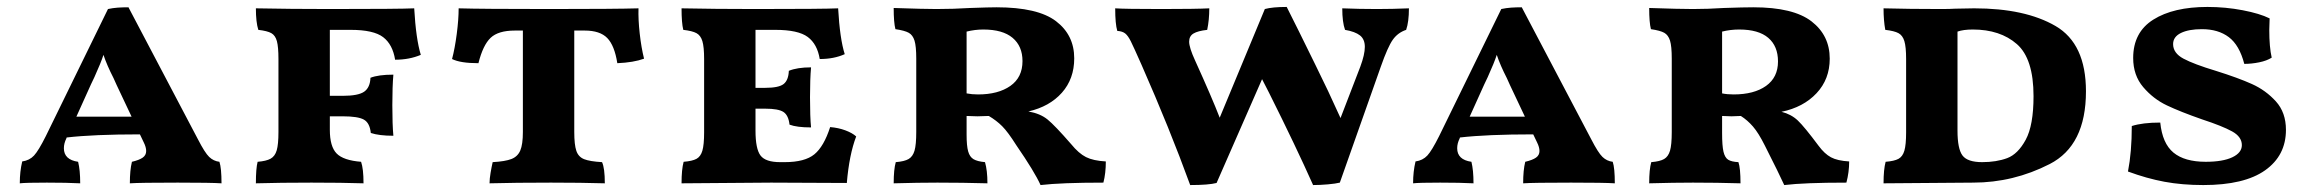

<svg xmlns="http://www.w3.org/2000/svg" viewBox="-20 -526 6659 553"><path d="M618 2Q588 0 492 0Q383 0 354 2Q354 -36 360 -60Q381 -65 391 -72Q401 -79 401 -91Q401 -102 394 -116L383 -139Q250 -139 172 -130L171 -127Q164 -113 164 -99Q164 -66 205 -60Q211 -36 211 2Q173 0 115 0Q54 0 37 2Q37 -32 44 -61Q65 -64 78 -78Q91 -92 112 -134L291 -500Q305 -503 319 -504Q333 -505 350 -505L550 -125Q570 -86 582.5 -74Q595 -62 612 -60Q618 -42 618 2ZM359 -190 316 -281 307 -301Q288 -338 278 -368Q271 -346 252 -304L242 -283L200 -190Z M930 -440V-250H967Q1012 -250 1029 -262Q1046 -274 1047 -302Q1070 -311 1113 -311Q1110 -277 1110 -223Q1110 -167 1113 -135Q1072 -135 1048 -143Q1045 -172 1028 -181.5Q1011 -191 967 -191H930V-152Q930 -104 949.5 -84Q969 -64 1020 -60Q1027 -40 1027 2Q965 0 877 0Q787 0 717 2Q717 -41 722 -60Q747 -62 759.5 -69Q772 -76 777 -93Q782 -110 782 -146V-356Q782 -391 777.5 -407.5Q773 -424 761.5 -430.5Q750 -437 724 -440Q717 -462 717 -502Q817 -500 930 -500Q1130 -500 1173 -502Q1178 -414 1192 -368Q1159 -354 1118 -354Q1111 -398 1083.5 -419Q1056 -440 990 -440Z M1835 -357Q1805 -346 1758 -344Q1750 -395 1729 -416.5Q1708 -438 1664 -438H1634V-146Q1634 -109 1640 -91.5Q1646 -74 1662.5 -67.5Q1679 -61 1714 -59Q1722 -42 1722 2Q1654 0 1567 0Q1464 0 1390 2Q1390 -11 1393 -28.5Q1396 -46 1399 -59Q1435 -61 1453 -68Q1471 -75 1478.5 -92.5Q1486 -110 1486 -146V-438H1463Q1415 -438 1393 -417Q1371 -396 1358 -344Q1306 -344 1282 -356Q1290 -386 1295.5 -428Q1301 -470 1301 -502Q1368 -500 1562 -500Q1753 -500 1819 -502Q1818 -470 1822.5 -429.5Q1827 -389 1835 -357Z M2446 -133Q2426 -81 2419 1L2201 0L1943 2Q1943 -38 1949 -60Q1974 -62 1986 -68.5Q1998 -75 2003 -92Q2008 -109 2008 -145V-356Q2008 -391 2003 -407.5Q1998 -424 1986 -430.5Q1974 -437 1948 -440Q1943 -460 1943 -502Q2039 -500 2156 -500Q2351 -500 2394 -502Q2399 -414 2413 -370Q2382 -356 2341 -356Q2334 -399 2306.5 -419.5Q2279 -440 2213 -440H2156V-273H2184Q2223 -273 2237 -284Q2251 -295 2252 -322Q2276 -332 2316 -332Q2313 -298 2313 -246Q2313 -189 2316 -159Q2275 -159 2254 -167Q2251 -194 2236.5 -203.5Q2222 -213 2184 -213H2156V-150Q2156 -97 2170.5 -78Q2185 -59 2227 -59H2240Q2298 -59 2325.5 -81.5Q2353 -104 2371 -160Q2395 -158 2415 -150.5Q2435 -143 2446 -133Z M3165 -61Q3165 -27 3158 0Q3037 0 2977 7Q2960 -31 2907 -108Q2883 -146 2866.5 -162.5Q2850 -179 2828 -192L2795 -191L2764 -192V-138Q2764 -106 2768.5 -90Q2773 -74 2784 -67.5Q2795 -61 2817 -59Q2824 -35 2824 2Q2752 0 2680 0Q2626 0 2554 2Q2554 -38 2560 -59Q2585 -61 2597 -68Q2609 -75 2614 -92Q2619 -109 2619 -146V-357Q2619 -393 2614 -409Q2609 -425 2597.5 -431.5Q2586 -438 2559 -442Q2554 -461 2554 -503Q2641 -500 2677 -500Q2726 -500 2774 -503Q2830 -505 2850 -505Q2969 -505 3021.5 -465Q3074 -425 3074 -358Q3074 -299 3038.5 -259Q3003 -219 2942 -205Q2976 -199 2997 -182Q3018 -165 3065 -111Q3087 -84 3108 -73.5Q3129 -63 3165 -61ZM2925 -350Q2925 -393 2896.5 -417Q2868 -441 2812 -441Q2788 -441 2764 -435V-257Q2779 -254 2797 -254Q2855 -254 2890 -278.5Q2925 -303 2925 -350Z M4038 -502Q4038 -463 4030 -440Q4006 -432 3991.5 -411.5Q3977 -391 3957 -334L3839 0Q3827 3 3804.5 5Q3782 7 3762 7Q3713 -103 3635 -259Q3632 -265 3615 -298L3484 1Q3461 7 3408 7Q3349 -155 3268 -339Q3245 -391 3237 -407Q3229 -423 3221 -429.5Q3213 -436 3198 -437Q3192 -457 3192 -502Q3220 -500 3325 -500Q3424 -500 3463 -502Q3463 -469 3457 -440Q3430 -437 3417.5 -429.5Q3405 -422 3405 -406Q3405 -389 3422 -352Q3471 -244 3493 -187L3623 -500Q3645 -506 3686 -506L3721 -436Q3730 -417 3768 -340.5Q3806 -264 3841 -186L3898 -334Q3911 -369 3911 -391Q3911 -413 3897 -424Q3883 -435 3854 -440Q3846 -462 3846 -502Q3896 -500 3946 -500Q3990 -500 4038 -502Z M4631 2Q4601 0 4505 0Q4396 0 4367 2Q4367 -36 4373 -60Q4394 -65 4404 -72Q4414 -79 4414 -91Q4414 -102 4407 -116L4396 -139Q4263 -139 4185 -130L4184 -127Q4177 -113 4177 -99Q4177 -66 4218 -60Q4224 -36 4224 2Q4186 0 4128 0Q4067 0 4050 2Q4050 -32 4057 -61Q4078 -64 4091 -78Q4104 -92 4125 -134L4304 -500Q4318 -503 4332 -504Q4346 -505 4363 -505L4563 -125Q4583 -86 4595.5 -74Q4608 -62 4625 -60Q4631 -42 4631 2ZM4372 -190 4329 -281 4320 -301Q4301 -338 4291 -368Q4284 -346 4265 -304L4255 -283L4213 -190Z M5306 -61Q5306 -30 5298 0Q5177 0 5119 7Q5105 -24 5063 -107Q5045 -143 5029 -161.5Q5013 -180 4994 -192L4967 -191L4940 -192V-143Q4940 -106 4944 -89Q4948 -72 4957.5 -66Q4967 -60 4987 -59Q4993 -42 4993 2Q4925 0 4856 0Q4802 0 4730 2Q4730 -38 4736 -59Q4761 -61 4773 -68Q4785 -75 4790 -92Q4795 -109 4795 -146V-357Q4795 -393 4790 -409Q4785 -425 4773.5 -431.5Q4762 -438 4735 -442Q4730 -461 4730 -503Q4817 -500 4856 -500Q4899 -500 4945 -503Q5003 -505 5030 -505Q5145 -505 5197.5 -464.5Q5250 -424 5250 -357Q5250 -298 5212 -257.5Q5174 -217 5111 -204Q5139 -197 5158 -179Q5177 -161 5218 -106Q5235 -83 5253.5 -73Q5272 -63 5306 -61ZM5101 -349Q5101 -393 5073 -417Q5045 -441 4989 -441Q4964 -441 4940 -435V-257Q4955 -254 4973 -254Q5032 -254 5066.5 -278.5Q5101 -303 5101 -349Z M5411 -60Q5436 -62 5448 -68.5Q5460 -75 5465 -92Q5470 -109 5470 -145V-356Q5470 -391 5465 -407.5Q5460 -424 5448 -430.5Q5436 -437 5410 -440Q5405 -467 5405 -502Q5479 -500 5570 -500Q5597 -500 5611 -501L5666 -502Q5813 -502 5900.5 -451Q5988 -400 5988 -263Q5988 -107 5883.5 -53.5Q5779 0 5663 0L5405 2Q5405 -38 5411 -60ZM5837 -249Q5837 -357 5789 -399Q5741 -441 5662 -441Q5635 -441 5618 -435V-150Q5618 -97 5632.5 -78Q5647 -59 5689 -59Q5730 -59 5761 -70.5Q5792 -82 5814.5 -123.5Q5837 -165 5837 -249Z M6109 -32Q6120 -88 6120 -163Q6151 -173 6202 -173Q6208 -113 6240 -86.5Q6272 -60 6333 -60Q6382 -60 6409.5 -73Q6437 -86 6437 -108Q6437 -132 6409 -147.5Q6381 -163 6323 -182Q6260 -204 6221 -222.5Q6182 -241 6153 -275Q6124 -309 6124 -359Q6124 -433 6182 -469.5Q6240 -506 6338 -506Q6390 -506 6439.5 -496.5Q6489 -487 6517 -473L6516 -440Q6516 -390 6523 -360Q6509 -351 6487 -346.5Q6465 -342 6444 -342Q6430 -396 6399.5 -419Q6369 -442 6322 -442Q6284 -442 6261.5 -431Q6239 -420 6239 -399Q6239 -373 6269 -357Q6299 -341 6362 -322Q6426 -302 6466 -284Q6506 -266 6535 -234Q6564 -202 6564 -152Q6564 -78 6504 -35.5Q6444 7 6326 7Q6265 7 6214 -2.5Q6163 -12 6109 -32Z"/></svg>

Font: Vollkorn SC
Style: Bold
Weight: 700
Designer: Friedrich Althausen
Foundry: Friedrich Althausen
Version: Version 4.015